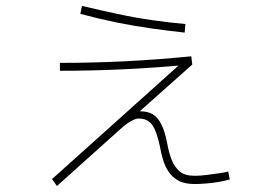

<svg xmlns="http://www.w3.org/2000/svg" viewBox="-20 -640 920 648"><path d="M172.2 -12.2 155.6 -35.6 600 -434.4 610 -421.1Q502.2 -411.1 395.6 -406.1Q288.9 -401.1 182.2 -401.1V-427.8Q294.4 -427.8 404.4 -433.3Q514.4 -438.9 625.6 -450L628.9 -422.2L426.7 -242.2L415.6 -250Q424.4 -258.9 432.8 -261.7Q441.1 -264.4 451.1 -264.4Q478.9 -264.4 495.6 -254.4Q512.2 -244.4 524.4 -220.6Q536.7 -196.7 544.4 -155.6Q550 -124.4 559.4 -100.6Q568.9 -76.7 586.1 -61.7Q603.3 -46.7 637.8 -46.7Q655.6 -46.7 676.7 -49.4Q697.8 -52.2 718.3 -55Q738.9 -57.8 750 -61.1L755.6 -34.4Q741.1 -30 718.9 -26.1Q696.7 -22.2 674.4 -20.6Q652.2 -18.9 637.8 -18.9Q602.2 -18.9 581.7 -30.6Q561.1 -42.2 548.9 -60.6Q536.7 -78.9 530 -101.7Q523.3 -124.4 520 -144.4Q508.9 -197.8 493.3 -218.9Q477.8 -240 447.8 -240Q440 -240 430.6 -235.6Q421.1 -231.1 408.9 -222.8Q396.7 -214.4 378.9 -197.8ZM603.3 -530Q551.1 -535.6 491.7 -543.9Q432.2 -552.2 372.2 -564.4Q312.2 -576.7 251.1 -593.3L256.7 -620Q317.8 -605.6 377.2 -592.8Q436.7 -580 495.6 -571.7Q554.4 -563.3 605.6 -558.9Z"/></svg>

Font: Paperlogy 1 Thin
Style: Regular
Weight: 250
Designer: redesigned by Lee Juim, glyphs from Gmarket Sans & Montserrat
Foundry: PT&
Version: Version 1.001